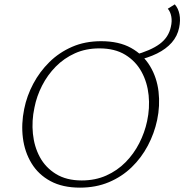

<svg xmlns="http://www.w3.org/2000/svg" viewBox="-20 -854 846 881"><path d="M347 7Q267 7 211.5 -23Q156 -53 124.5 -105Q93 -157 85 -221.5Q77 -286 91 -354Q103 -414 132.5 -469.5Q162 -525 206.5 -569Q251 -613 310.5 -639Q370 -665 444 -665Q526 -665 581.5 -634Q637 -603 668.5 -550.5Q700 -498 707.5 -433.5Q715 -369 701 -303Q688 -242 658.5 -186Q629 -130 584 -86.5Q539 -43 479.5 -18Q420 7 347 7ZM355 -26Q417 -26 467.5 -48.5Q518 -71 556 -109.5Q594 -148 619 -197Q644 -246 655 -298Q668 -358 662 -417Q656 -476 629.5 -524.5Q603 -573 555 -602.5Q507 -632 436 -632Q374 -632 324 -609.5Q274 -587 236 -548.5Q198 -510 173 -461Q148 -412 138 -360Q125 -300 131 -240.5Q137 -181 163 -133Q189 -85 237 -55.5Q285 -26 355 -26ZM604 -576 595 -601Q672 -622 713 -652.5Q754 -683 764 -731Q770 -756 766 -778Q762 -800 750 -814L782 -834Q798 -816 803.5 -788.5Q809 -761 802 -727Q794 -688 768 -658.5Q742 -629 700.5 -608.5Q659 -588 604 -576Z"/></svg>

Font: Ysabeau Office ExtraLight
Style: Italic
Weight: 250
Italic angle: -12°
Designer: Christian Thalmann (Catharsis Fonts)
Version: Version 2.001;gftools[0.9.30]; featfreeze: tnum,lnum,ss02